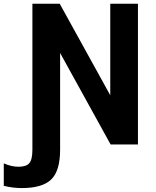

<svg xmlns="http://www.w3.org/2000/svg" viewBox="-91 -752 814 1002"><path d="M484.4 -732.4H628.9V2H486.3L222.7 -475.6V28.3Q222.7 140.6 175.8 185.1Q128.9 229.5 23.4 229.5Q-24.4 229.5 -71.3 217.8V100.6Q-31.2 118.2 5.9 118.2Q45.9 118.2 62 99.6Q78.1 81.1 78.1 28.3V-732.4H220.7L484.4 -254.9Z"/></svg>

Font: Gen Shin Gothic Bold
Style: Bold
Weight: 700
Designer: [Source Han Sans]
Ryoko NISHIZUKA  (kana & ideographs); Paul D. Hunt (Latin, Greek & Cyrillic); Wenlong ZHANG  (bopomofo
Version: Version 1.002.20150607